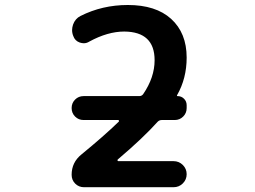

<svg xmlns="http://www.w3.org/2000/svg" viewBox="-20 -785 1040 784"><path d="M323.2 -20.5Q301.8 -20.5 287.1 -35.2Q272.5 -49.8 272.5 -71.3Q272.5 -122.1 312.5 -154.3Q404.3 -229.5 464.8 -288.1Q466.8 -290 465.8 -292.5Q464.8 -294.9 461.9 -294.9H321.3Q300.8 -294.9 286.6 -309.1Q272.5 -323.2 272.5 -343.8Q272.5 -364.3 286.6 -378.4Q300.8 -392.6 321.3 -392.6H548.8Q558.6 -392.6 564.5 -400.4Q611.3 -468.8 611.3 -539.1Q611.3 -655.3 487.3 -656.2Q419.9 -656.2 344.7 -615.2Q334 -608.4 322.3 -608.4Q314.5 -608.4 305.7 -611.3Q286.1 -618.2 279.3 -637.7Q274.4 -649.4 274.4 -662.1Q274.4 -672.9 278.3 -684.6Q287.1 -709 308.6 -719.7Q397.5 -764.6 502 -764.6Q616.2 -764.6 678.7 -708Q742.2 -650.4 742.2 -549.8Q742.2 -464.8 703.1 -396.5Q701.2 -392.6 705.1 -392.6Q720.7 -392.6 731.4 -381.8Q742.2 -371.1 742.2 -355.5V-343.8Q742.2 -323.2 728 -309.1Q713.9 -294.9 693.4 -294.9H640.6Q630.9 -294.9 624 -288.1Q563.5 -220.7 460.9 -133.8Q459 -131.8 460 -129.4Q460.9 -127 462.9 -127H688.5Q710.9 -127 726.6 -111.3Q742.2 -95.7 742.2 -73.7Q742.2 -51.8 726.6 -36.1Q710.9 -20.5 688.5 -20.5Z"/></svg>

Font: Rounded-X Mgen+ 1mn medium
Style: Regular
Weight: 500
Designer: [Source Han Sans]
Ryoko NISHIZUKA  (kana & ideographs); Paul D. Hunt (Latin, Greek & Cyrillic); Wenlong ZHANG  (bopomofo
Version: Version 1.059.20150602